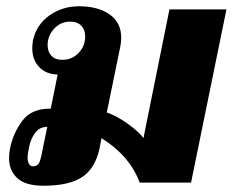

<svg xmlns="http://www.w3.org/2000/svg" viewBox="-20 -583 743 613"><path d="M9 -77Q9 -88 10 -95.5Q11 -103 12 -109Q22 -158 51 -197Q80 -236 138 -236H142L164 -345Q127 -346 105 -369Q83 -392 83 -429Q83 -437 85 -453Q96 -504 137.5 -533.5Q179 -563 232 -563Q293 -563 330 -537Q367 -511 367 -462Q367 -449 364 -434L321 -224Q353 -213 389 -187Q425 -161 438 -142L521 -553H703L590 0H426Q394 -86 304 -142L298 -110Q284 -45 242 -17.5Q200 10 119 10Q61 10 35 -14.5Q9 -39 9 -77ZM252 -467Q252 -488 239.5 -501Q227 -514 204 -514Q174 -514 153 -491.5Q132 -469 132 -439Q132 -418 144 -405Q156 -392 179 -392Q210 -392 231 -414Q252 -436 252 -467ZM116 -106 131 -178Q106 -178 91.5 -158Q77 -138 72 -109Q68 -89 68 -81Q68 -68 72.5 -60Q77 -52 85 -52Q98 -52 104 -61.5Q110 -71 116 -106Z"/></svg>

Font: Taviraj ExtraBold
Style: Italic
Weight: 800
Italic angle: -12°
Designer: Katatrad Team
Foundry: CadsonDemak
Version: Version 1.001